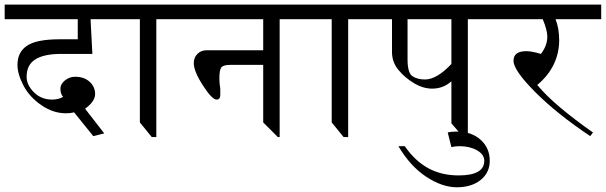

<svg xmlns="http://www.w3.org/2000/svg" viewBox="-20 -586 2591 821"><path d="M492.2 -566.4V-503.9H367.2L375 -355.5H242.2Q168 -355.5 130.9 -332Q93.8 -308.6 93.8 -257.8Q93.8 -222.7 125 -191.4Q156.2 -160.2 203.1 -160.2Q230.5 -160.2 250 -171.9Q238.3 -183.6 238.3 -207Q238.3 -226.6 257.8 -242.2Q277.3 -257.8 300.8 -257.8Q339.8 -257.8 363.3 -236.3Q386.7 -214.8 386.7 -183.6Q386.7 -152.3 343.8 -121.1L425.8 -15.6L378.9 -3.9L296.9 -105.5Q281.2 -101.6 261.7 -101.6Q207 -101.6 156.2 -136.7Q105.5 -171.9 80.1 -220.7Q54.7 -269.5 54.7 -308.6Q54.7 -363.3 95.7 -390.6Q136.7 -418 234.4 -418H312.5V-503.9H0V-566.4Z M781.2 -566.4V-503.9H648.4V0H628.9L578.1 -62.5V-503.9H480.5V-566.4Z M1308.6 -566.4V-503.9H1175.8V0H1168L1105.5 -62.5V-308.6H964.8Q933.6 -308.6 925.8 -296.9Q918 -285.2 918 -250Q918 -230.5 921.9 -207Q921.9 -195.3 921.9 -179.7Q921.9 -160.2 906.2 -160.2Q886.7 -160.2 847.7 -220.7Q808.6 -281.2 808.6 -316.4Q808.6 -339.8 824.2 -355.5Q839.8 -371.1 863.3 -371.1H1105.5V-503.9H769.5V-566.4Z M1601.6 -566.4V-503.9H1468.8V0H1449.2L1398.4 -62.5V-503.9H1300.8V-566.4Z M2113.3 -566.4V-503.9H1980.5V0H1960.9L1910.2 -58.6V-238.3Q1875 -207 1828.1 -207Q1789.1 -207 1750 -230.5Q1710.9 -253.9 1683.6 -287.1Q1656.2 -320.3 1656.2 -363.3V-503.9H1589.8V-566.4ZM1910.2 -503.9H1722.7V-332Q1722.7 -273.4 1744.1 -259.8Q1765.6 -246.1 1796.9 -246.1Q1847.7 -246.1 1910.2 -312.5Z M1910.2 43 1894.5 -19.5Q1910.2 -23.4 1933.6 -23.4Q1996.1 -23.4 2035.2 11.7Q2074.2 46.9 2074.2 101.6Q2074.2 152.3 2035.2 183.6Q1996.1 214.8 1933.6 214.8Q1871.1 214.8 1802.7 169.9Q1734.4 125 1683.6 39.1H1710.9Q1753.9 101.6 1810.5 132.8Q1867.2 164.1 1941.4 164.1Q1996.1 164.1 2023.4 148.4Q2050.8 132.8 2050.8 101.6Q2050.8 74.2 2019.5 56.6Q1988.3 39.1 1945.3 39.1Q1925.8 39.1 1910.2 43Z M2550.8 -566.4V-503.9H2355.5Q2371.1 -464.8 2371.1 -414.1Q2371.1 -359.4 2347.7 -310.5Q2324.2 -261.7 2277.3 -222.7Q2316.4 -175.8 2377 -125Q2437.5 -74.2 2515.6 -19.5L2503.9 -3.9Q2433.6 -50.8 2375 -97.7Q2316.4 -144.5 2269.5 -191.4Q2175.8 -285.2 2175.8 -326.2Q2175.8 -367.2 2230.5 -367.2Q2253.9 -367.2 2293 -355.5Q2320.3 -390.6 2320.3 -429.7Q2320.3 -457 2300.8 -503.9H2101.6V-566.4Z"/></svg>

Font: 和音 by 宁静之雨，公众号njzyshare
Style: Regular
Weight: 400
Designer: Steve Matteson
Foundry: Ascender Corporation
Version: Version 6.00;June 8, 2018;FontCreator 11.0.0.2388 32-bit